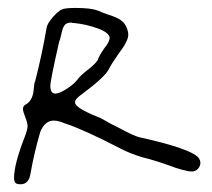

<svg xmlns="http://www.w3.org/2000/svg" viewBox="-20 -565 536 486"><path d="M49.8 -246.1Q49.8 -253.9 43.9 -268.6Q38.1 -283.2 38.1 -289.1Q38.1 -293.9 40.5 -296.9Q43 -299.8 48.8 -302.7Q63.5 -313.5 65.4 -339.8Q66.4 -354.5 69.3 -360.4Q86.9 -429.7 97.7 -493.2Q98.6 -503.9 112.8 -520.5Q127 -537.1 136.7 -541Q144.5 -544.9 170.9 -544.9Q210.9 -544.9 227.5 -538.1H228.5L230.5 -537.1Q241.2 -532.2 252.9 -528.3Q275.4 -521.5 286.1 -513.7Q296.9 -505.9 300.8 -494.1Q304.7 -485.4 304.7 -476.6Q304.7 -460.9 279.3 -427.7Q262.7 -404.3 255.9 -390.6Q246.1 -370.1 185.5 -325.2Q169.9 -314.5 169.9 -305.7Q169.9 -292 228.5 -268.6Q233.4 -267.6 259.8 -252L277.3 -243.2Q319.3 -220.7 332 -217.8Q469.7 -187.5 484.4 -163.1Q487.3 -157.2 487.3 -153.3Q487.3 -144.5 481 -137.7Q474.6 -130.9 465.8 -130.9Q457 -130.9 440.9 -135.3Q424.8 -139.6 407.2 -146.5Q365.2 -161.1 339.8 -167Q307.6 -176.8 282.2 -190.4Q191.4 -237.3 143.6 -252.9Q127 -259.8 116.2 -259.8Q93.8 -259.8 82 -231.4Q66.4 -177.7 57.6 -127.9Q53.7 -98.6 32.2 -98.6Q22.5 -98.6 19 -102.1Q15.6 -105.5 15.6 -115.2Q15.6 -149.4 43 -219.7Q49.8 -237.3 49.8 -246.1ZM120.1 -328.1Q129.9 -328.1 148.4 -339.8Q167 -351.6 175.8 -363.3Q182.6 -373 200.2 -386.7Q220.7 -402.3 227.5 -413.1Q230.5 -423.8 245.1 -444.3Q255.9 -457 257.8 -468.8Q256.8 -482.4 227.1 -493.2Q197.3 -503.9 167 -506.8H164.1Q162.1 -507.8 159.2 -507.8Q147.5 -507.8 142.6 -500Q137.7 -492.2 134.8 -476.6Q131.8 -462.9 129.9 -460Q107.4 -361.3 107.4 -347.7Q107.4 -328.1 120.1 -328.1Z"/></svg>

Font: 辰宇落雁體 Thin
Style: Regular
Weight: 100
Designer: Written by Liu, Wei-Chen; Created by Wang, Li-Yu.
Foundry: New Value
Version: Version 1.000